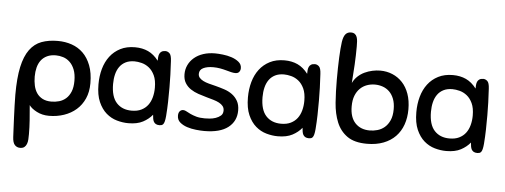

<svg xmlns="http://www.w3.org/2000/svg" viewBox="-58 -913 3476 1322"><g transform="rotate(5 1679.5 -252.0)"><path d="M170 144Q170 163 169 180.5Q168 198 162.5 212Q157 226 146.5 234.5Q136 243 117 243Q95 243 80.5 227.5Q66 212 64 173Q63 148 61 112Q59 76 57.5 36Q56 -4 54.5 -44Q53 -84 53 -118Q53 -235 69.5 -311Q86 -387 119 -432Q152 -477 200.5 -495Q249 -513 313 -513Q364 -513 409 -497.5Q454 -482 487.5 -449.5Q521 -417 541 -365.5Q561 -314 561 -242Q561 -182 540.5 -136Q520 -90 484 -58.5Q448 -27 399.5 -10.5Q351 6 296 6Q249 6 211.5 -13.5Q174 -33 158 -56Q163 0 166.5 48Q170 96 170 144ZM308 -413Q273 -413 247.5 -401Q222 -389 206 -368Q190 -347 182.5 -318Q175 -289 175 -255Q175 -222 181.5 -192.5Q188 -163 203 -141Q218 -119 243 -106Q268 -93 304 -93Q332 -93 358 -100.5Q384 -108 404.5 -126Q425 -144 437.5 -174Q450 -204 450 -249Q450 -295 437.5 -326.5Q425 -358 404.5 -377.5Q384 -397 358.5 -405Q333 -413 308 -413Z M1060 4Q1044 4 1034.5 -1.5Q1025 -7 1020 -16Q1015 -25 1013 -37.5Q1011 -50 1010 -64Q985 -33 945.5 -12Q906 9 845 9Q806 9 765.5 -2.5Q725 -14 692 -42.5Q659 -71 638 -119Q617 -167 617 -240Q617 -297 631 -347Q645 -397 673.5 -434.5Q702 -472 745 -494Q788 -516 846 -516Q897 -516 937 -497.5Q977 -479 1009 -437Q1009 -449 1010 -461.5Q1011 -474 1015.5 -484.5Q1020 -495 1030 -501.5Q1040 -508 1057 -508Q1072 -508 1085 -496Q1098 -484 1100 -444Q1103 -391 1104.5 -349Q1106 -307 1106 -262Q1106 -207 1105 -161Q1104 -115 1100 -63Q1098 -40 1094.5 -26.5Q1091 -13 1086 -6.5Q1081 0 1074 2Q1067 4 1060 4ZM1006 -250Q1006 -302 990.5 -335Q975 -368 951.5 -386.5Q928 -405 901 -412Q874 -419 851 -419Q815 -419 789.5 -406Q764 -393 748 -370.5Q732 -348 724.5 -317.5Q717 -287 717 -251Q717 -163 755.5 -121Q794 -79 860 -79Q899 -79 926.5 -92.5Q954 -106 971.5 -129Q989 -152 997.5 -183.5Q1006 -215 1006 -250Z M1399 -522Q1420 -522 1452 -518.5Q1484 -515 1513 -505.5Q1542 -496 1563 -479Q1584 -462 1584 -436Q1584 -421 1575.5 -410Q1567 -399 1549 -399Q1536 -399 1519.5 -403Q1503 -407 1483.5 -412.5Q1464 -418 1441.5 -422Q1419 -426 1394 -426Q1352 -426 1325.5 -413Q1299 -400 1299 -372Q1299 -356 1308.5 -345Q1318 -334 1334.5 -325.5Q1351 -317 1373.5 -311Q1396 -305 1421 -299Q1452 -291 1482.5 -281Q1513 -271 1537 -253.5Q1561 -236 1576 -209.5Q1591 -183 1591 -144Q1591 -70 1535 -26.5Q1479 17 1370 17Q1346 17 1313 13.5Q1280 10 1251 0.5Q1222 -9 1201.5 -26.5Q1181 -44 1181 -73Q1181 -93 1190.5 -103.5Q1200 -114 1214 -114Q1225 -114 1237 -107Q1249 -100 1266 -92Q1283 -84 1307 -77Q1331 -70 1366 -70Q1379 -70 1400 -71.5Q1421 -73 1441.5 -80Q1462 -87 1476.5 -99.5Q1491 -112 1491 -135Q1491 -153 1481 -165.5Q1471 -178 1454 -187Q1437 -196 1414.5 -202.5Q1392 -209 1367 -216Q1338 -224 1308.5 -234Q1279 -244 1255 -260Q1231 -276 1216 -300.5Q1201 -325 1201 -361Q1201 -395 1215 -424.5Q1229 -454 1255 -476Q1281 -498 1317.5 -510Q1354 -522 1399 -522Z M2093 4Q2077 4 2067.5 -1.5Q2058 -7 2053 -16Q2048 -25 2046 -37.5Q2044 -50 2043 -64Q2018 -33 1978.5 -12Q1939 9 1878 9Q1839 9 1798.5 -2.5Q1758 -14 1725 -42.5Q1692 -71 1671 -119Q1650 -167 1650 -240Q1650 -297 1664 -347Q1678 -397 1706.5 -434.5Q1735 -472 1778 -494Q1821 -516 1879 -516Q1930 -516 1970 -497.5Q2010 -479 2042 -437Q2042 -449 2043 -461.5Q2044 -474 2048.5 -484.5Q2053 -495 2063 -501.5Q2073 -508 2090 -508Q2105 -508 2118 -496Q2131 -484 2133 -444Q2136 -391 2137.5 -349Q2139 -307 2139 -262Q2139 -207 2138 -161Q2137 -115 2133 -63Q2131 -40 2127.5 -26.5Q2124 -13 2119 -6.5Q2114 0 2107 2Q2100 4 2093 4ZM2039 -250Q2039 -302 2023.5 -335Q2008 -368 1984.5 -386.5Q1961 -405 1934 -412Q1907 -419 1884 -419Q1848 -419 1822.5 -406Q1797 -393 1781 -370.5Q1765 -348 1757.5 -317.5Q1750 -287 1750 -251Q1750 -163 1788.5 -121Q1827 -79 1893 -79Q1932 -79 1959.5 -92.5Q1987 -106 2004.5 -129Q2022 -152 2030.5 -183.5Q2039 -215 2039 -250Z M2366 -654Q2366 -594 2362.5 -528.5Q2359 -463 2354 -401Q2367 -428 2388 -447.5Q2409 -467 2434.5 -479Q2460 -491 2488 -497Q2516 -503 2542 -503Q2587 -503 2626.5 -486.5Q2666 -470 2695.5 -438.5Q2725 -407 2741.5 -360.5Q2758 -314 2758 -254Q2758 -196 2741 -148Q2724 -100 2690.5 -65.5Q2657 -31 2607.5 -12Q2558 7 2494 7Q2407 7 2357.5 -28Q2308 -63 2284 -121.5Q2260 -180 2254.5 -256Q2249 -332 2249 -415Q2249 -499 2252 -567Q2255 -635 2261 -677Q2267 -715 2281 -731Q2295 -747 2318 -747Q2335 -747 2345 -739.5Q2355 -732 2359.5 -719Q2364 -706 2365 -689.5Q2366 -673 2366 -654ZM2514 -404Q2485 -404 2458.5 -394.5Q2432 -385 2411.5 -365Q2391 -345 2379 -314.5Q2367 -284 2367 -241Q2367 -165 2404.5 -125.5Q2442 -86 2505 -86Q2531 -86 2558 -93.5Q2585 -101 2607 -119.5Q2629 -138 2643 -169Q2657 -200 2657 -246Q2657 -287 2645.5 -317Q2634 -347 2614 -366.5Q2594 -386 2568 -395Q2542 -404 2514 -404Z M3257 4Q3241 4 3231.5 -1.5Q3222 -7 3217 -16Q3212 -25 3210 -37.5Q3208 -50 3207 -64Q3182 -33 3142.5 -12Q3103 9 3042 9Q3003 9 2962.5 -2.5Q2922 -14 2889 -42.5Q2856 -71 2835 -119Q2814 -167 2814 -240Q2814 -297 2828 -347Q2842 -397 2870.5 -434.5Q2899 -472 2942 -494Q2985 -516 3043 -516Q3094 -516 3134 -497.5Q3174 -479 3206 -437Q3206 -449 3207 -461.5Q3208 -474 3212.5 -484.5Q3217 -495 3227 -501.5Q3237 -508 3254 -508Q3269 -508 3282 -496Q3295 -484 3297 -444Q3300 -391 3301.5 -349Q3303 -307 3303 -262Q3303 -207 3302 -161Q3301 -115 3297 -63Q3295 -40 3291.5 -26.5Q3288 -13 3283 -6.5Q3278 0 3271 2Q3264 4 3257 4ZM3203 -250Q3203 -302 3187.5 -335Q3172 -368 3148.5 -386.5Q3125 -405 3098 -412Q3071 -419 3048 -419Q3012 -419 2986.5 -406Q2961 -393 2945 -370.5Q2929 -348 2921.5 -317.5Q2914 -287 2914 -251Q2914 -163 2952.5 -121Q2991 -79 3057 -79Q3096 -79 3123.5 -92.5Q3151 -106 3168.5 -129Q3186 -152 3194.5 -183.5Q3203 -215 3203 -250Z"/></g></svg>

Font: Sniglet
Style: Regular
Weight: 400
Designer: Haley Fiege
Foundry: Haley Fiege, Pablo Impallari, Brenda Gallo
Version: Version 2.000; ttfautohint (v0.95) -l 8 -r 50 -G 200 -x 14 -